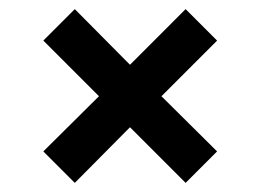

<svg xmlns="http://www.w3.org/2000/svg" viewBox="-20 -483 570 421"><path d="M75 -151 197 -272 75 -394 144 -463 265 -341 387 -463 456 -394 334 -272 456 -151 387 -82 265 -204 144 -82Z"/></svg>

Font: Faustina VF Beta
Style: Regular
Weight: 400
Designer: Alfonso Garcia
Foundry: Omnibus-Type
Version: Version 1.006